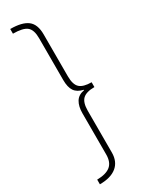

<svg xmlns="http://www.w3.org/2000/svg" viewBox="-293 -834 952 1243"><g transform="rotate(-30 183.0 -212.5)"><path d="M45 -793Q133 -793 174 -761.5Q215 -730 215 -655V-341Q215 -279 241.5 -255Q268 -231 329 -231V-195Q268 -195 241.5 -170Q215 -145 215 -83V228Q215 296 171 332Q127 368 45 368V333Q112 332 144.5 305.5Q177 279 177 221V-87Q177 -138 196.5 -170.5Q216 -203 261 -211V-214Q216 -224 196.5 -252.5Q177 -281 177 -336V-649Q177 -711 148 -734.5Q119 -758 45 -758Z"/></g></svg>

Font: Noto Sans Kannada ExtraLight
Style: Regular
Weight: 200
Designer: Jelle Bosma - Monotype Design Team
Foundry: Monotype Imaging Inc.
Version: Version 2.005; ttfautohint (v1.8.4.7-5d5b)